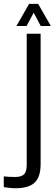

<svg xmlns="http://www.w3.org/2000/svg" viewBox="-85 -776 286 1001"><path d="M-4.3 205.4Q-17.7 205.4 -35.1 203.6Q-52.5 201.8 -65.3 199.6V143.5Q-53.4 145.2 -37 145.9Q-20.6 146.7 -5.4 146.7Q26.4 146.7 40.4 132.7Q54.3 118.7 54.3 84.8V-600H126.8V79.9Q126.8 146.7 95.5 176.1Q64.3 205.4 -4.3 205.4ZM0.7 -640.6 66.8 -755.8H113.9L180 -640.6H127.3L90.8 -709.7L53.4 -640.6Z"/></svg>

Font: Big Shoulders Stencil Display SC Thin
Style: Regular
Weight: 100
Designer: Patric King
Foundry: XO Type Co
Version: Version 2.001